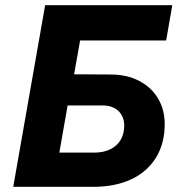

<svg xmlns="http://www.w3.org/2000/svg" viewBox="-20 -720 701 740"><path d="M154 -700H644L620.4 -564H252.8L295.4 -601.8L255.8 -378.2L250.6 -370.2L203.8 -104.2L175 -131.8H343Q378.8 -131.8 405.1 -144.7Q431.4 -157.6 445.1 -181.1Q458.8 -204.6 458.8 -236.2Q458.8 -259.2 448.4 -277.1Q438 -295 419.3 -304.3Q400.6 -313.6 376 -313.6H194.2L215.6 -434L406.8 -432.8Q469 -432.8 516.2 -408.3Q563.4 -383.8 589.1 -340.5Q614.8 -297.2 614.8 -241.6Q614.8 -167 581 -112.2Q547.2 -57.4 485.4 -28.7Q423.6 0 340.6 0H31Z"/></svg>

Font: Fixel Italic Variable 20240409 Display Thin
Style: Italic
Weight: 100
Italic angle: -10°
Designer: AlfaBravo + MacPaw
Foundry: Kyrylo Tkachov, Marchela Mozhyna, Serhii Makarenko, Maria Weinstein, Zakhar Kryvoshyya
Version: Version 1.211;Glyphs 3.2 (3225)